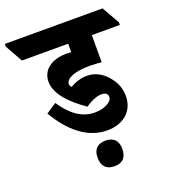

<svg xmlns="http://www.w3.org/2000/svg" viewBox="-217 -733 909 1030"><g transform="rotate(-20 237.5 -218.0)"><path d="M289 -3C383 -3 445 -58 445 -143C445 -182 432 -220 408 -249C379 -288 337 -316 285 -316C250 -316 220 -306 188 -288C183 -292 179 -299 179 -306C179 -340 233 -361 318 -361C341 -361 368 -359 385 -357V-512H545V-527L488 -627H-70V-612L-14 -512H250V-464C241 -464 231 -465 222 -465C139 -465 81 -424 81 -356C81 -286 145 -219 232 -159C267 -184 299 -196 326 -196C348 -196 360 -185 360 -169C360 -139 312 -116 259 -116C189 -116 130 -156 76 -237L17 -198C84 -84 175 -3 289 -3ZM260 191C306 191 330 166 330 117C330 70 306 45 260 45C213 45 189 70 189 117C189 165 213 191 260 191Z"/></g></svg>

Font: Noto Serif Devanagari Condensed Black
Style: Regular
Weight: 900
Width: 3
Designer: Universal Thirst, Indian Type Foundry and the Monotype Design Team
Foundry: Monotype Imaging Inc.
Version: Version 2.004